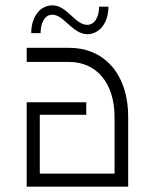

<svg xmlns="http://www.w3.org/2000/svg" viewBox="-20 -699 580 719"><path d="M409 -260V-49H129V-269H303V-316H80V0H460V-260C460 -427 366 -520 239 -520H80V-467H239C339 -467 409 -391 409 -260ZM97 -575H132C132 -616 149 -644 176 -644C219 -644 252 -571 307 -571C350 -571 386 -610 386 -674H351C351 -630 331 -606 307 -606C260 -606 232 -679 176 -679C131 -679 97 -637 97 -575Z"/></svg>

Font: Grotesk 01 Extrafine
Style: Bold
Weight: 400
Designer: Frank Adebiaye, contributions by Jérémy Landes, Ariel Martín Pérez
Foundry: Velvetyne Type Foundry
Version: Version 3.000;Glyphs 3.1.2 (3150)